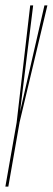

<svg xmlns="http://www.w3.org/2000/svg" viewBox="-34 -695 196 715"><path d="M28 -239 78.5 -675H89.5L40.5 -278.5L131.5 -675H142.5L39 -240L-3 0H-14L28 -239Z"/></svg>

Font: Anybody UltraCondensed Thin
Style: Italic
Weight: 100
Width: 1
Italic angle: -10°
Designer: Tyler Finck
Foundry: Etcetera Type Company
Version: Version 1.010; ttfautohint (v1.8.3) -l 8 -r 50 -G 200 -x 14 